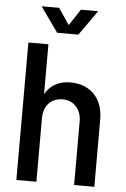

<svg xmlns="http://www.w3.org/2000/svg" viewBox="-59 -932 640 974"><g transform="rotate(5 260.5 -444.5)"><path d="M62 0H164V-324C164 -387 202 -428 261 -428C317 -428 356 -386 356 -324V0H459V-343C459 -452 392 -517 293 -517C236 -517 191 -494 164 -446V-700H62ZM113 -889 203 -762H311L401 -889H313L258 -806L202 -889Z"/></g></svg>

Font: Vanilla Cream DemiBold
Style: Regular
Weight: 600
Designer: Jeremy Tribby, Jinavaṁso
Foundry: Tribby Type
Version: Version 1.422;Glyphs 3.1.2 (3151)